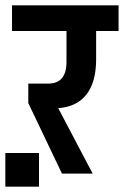

<svg xmlns="http://www.w3.org/2000/svg" viewBox="-55 -650 464 719"><path d="M0 0ZM389 -534H305V-428Q305 -343 269 -296.5Q233 -250 163 -245L292 0H177L51 -264V-337H126Q160 -337 177 -357.5Q194 -378 194 -417V-534H-10V-630H389ZM91 -77ZM-35 -77H91V49H-35Z"/></svg>

Font: Pragati Narrow
Style: Bold
Weight: 700
Designer: Hector Gatti, Marcela Romero, Pablo Cosgaya and Nicolas Silva
Foundry: Omnibus-Type
Version: Version 1.010; ttfautohint (v1.3)